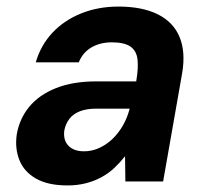

<svg xmlns="http://www.w3.org/2000/svg" viewBox="-20 -553 631 585"><path d="M186 12Q126 12 89.5 -9Q53 -30 39 -65.5Q25 -101 31 -143Q39 -191 69 -227.5Q99 -264 150.5 -284.5Q202 -305 273 -305H395Q402 -346 399 -372Q396 -398 377.5 -411Q359 -424 321 -424Q285 -424 258.5 -408.5Q232 -393 220 -363H89Q104 -415 139.5 -453Q175 -491 227 -512Q279 -533 341 -533Q413 -533 460.5 -509.5Q508 -486 527 -440.5Q546 -395 535 -330L477 0H362L361 -77Q346 -58 328.5 -41.5Q311 -25 289 -13Q267 -1 241 5.5Q215 12 186 12ZM236 -92Q260 -92 282 -102Q304 -112 322 -129Q340 -146 353.5 -169Q367 -192 374 -218L375 -222H274Q244 -222 223.5 -214Q203 -206 191.5 -191Q180 -176 176 -156Q172 -126 188.5 -109Q205 -92 236 -92Z"/></svg>

Font: DM Sans 10pt
Style: Bold Italic
Weight: 700
Italic angle: -10°
Version: Version 4.004;gftools[0.9.30]